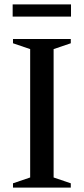

<svg xmlns="http://www.w3.org/2000/svg" viewBox="-20 -852 380 872"><path d="M301.5 -19.5V0H39V-19.5L117 -46V-629L39 -655.5V-675H301.5V-655.5L223.5 -629V-46ZM37.5 -776.5V-832H302.5V-776.5Z"/></svg>

Font: Newsreader 24pt Medium
Style: Regular
Weight: 500
Designer: Hugues Gentile
Foundry: Production Type
Version: Version 1.003